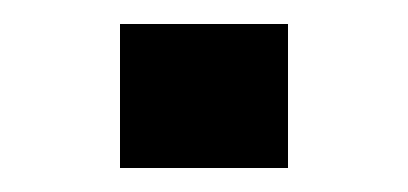

<svg xmlns="http://www.w3.org/2000/svg" viewBox="-20 -500 340 160"><path d="M80 -360V-480H220V-360Z"/></svg>

Font: Xolonium
Style: Regular
Weight: 400
Designer: Severin Meyer
Version: Version 4.2